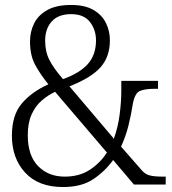

<svg xmlns="http://www.w3.org/2000/svg" viewBox="-20 -744 695 774"><path d="M234 10Q135 10 81.5 -48Q28 -106 28 -197Q28 -280 68 -327Q108 -374 175 -404Q142 -445 121.5 -483Q101 -521 101 -577Q101 -617 118 -650.5Q135 -684 171.5 -704Q208 -724 267 -724Q322 -724 356.5 -704Q391 -684 407 -651.5Q423 -619 423 -582Q423 -515 385 -472.5Q347 -430 260 -396L439 -185Q456 -232 462.5 -283.5Q469 -335 469 -377V-418H617V-386H602Q564 -386 543.5 -377Q523 -368 515 -323Q509 -283 498 -238.5Q487 -194 468 -153L552 -57Q565 -42 583 -37Q601 -32 638 -32H648V0H520L436 -99Q404 -54 356.5 -22Q309 10 234 10ZM234 -425Q303 -450 335 -487Q367 -524 367 -581Q367 -624 342.5 -655.5Q318 -687 267 -687Q215 -687 188.5 -657.5Q162 -628 162 -580Q162 -536 179 -502.5Q196 -469 234 -425ZM241 -32Q300 -32 342 -59.5Q384 -87 411 -129L202 -374Q173 -360 148 -338.5Q123 -317 107.5 -283Q92 -249 92 -199Q92 -117 133.5 -74.5Q175 -32 241 -32Z"/></svg>

Font: Noto Serif Ethiopic SemiCondensed Light
Style: Regular
Weight: 300
Width: 4
Designer: Monotype Design Team
Foundry: Monotype Imaging Inc.
Version: Version 2.102; ttfautohint (v1.8.4.7-5d5b)